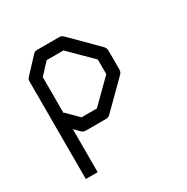

<svg xmlns="http://www.w3.org/2000/svg" viewBox="-141 -592 821 843"><g transform="rotate(-30 270.0 -171.0)"><path d="M118 -171 120 -173 177 -116H255L366 -226V-300L255 -410H170L118 -354ZM118 -90V128H58V-366Q58 -379.5 66 -386L135 -460Q142 -470 156 -470H268Q280 -470 289 -461L417 -333Q426 -322 426 -312V-214Q426 -202 417 -193L288 -65Q279 -56 267 -56H164Q152 -56 143 -65Z"/></g></svg>

Font: ibm3270
Style: Regular
Weight: 400
Monospace: yes
Version: Version 2.0.3